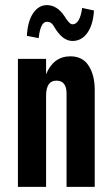

<svg xmlns="http://www.w3.org/2000/svg" viewBox="-20 -730 430 750"><path d="M240 -365Q240 -415 200 -415Q160 -415 160 -355V0H50V-500H160V-440Q189 -510 255 -510Q303 -510 326.5 -473Q350 -436 350 -380V0H240ZM347 -689Q344 -634 321.5 -602Q299 -570 263 -570Q223 -570 190 -628Q181 -645 163 -645Q138 -645 131 -581L85 -590Q88 -647 109.5 -678.5Q131 -710 163 -710Q204 -710 233 -665Q238 -656 247 -645.5Q256 -635 263 -635Q292 -635 301 -699Z"/></svg>

Font: Gully ECD Medium
Style: Regular
Weight: 500
Width: 2
Designer: jaikishan Patel
Foundry: MagicType
Version: Version 1.000;Glyphs 3.2 (3242)